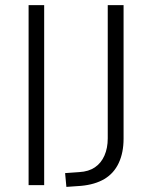

<svg xmlns="http://www.w3.org/2000/svg" viewBox="-20 -725 595 752"><path d="M92 0V-705H153V0ZM240 7 235 -47 291 -51Q327 -53 351.5 -69.5Q376 -86 389 -115.5Q402 -145 402 -183V-705H464V-182Q464 -127 445 -86.5Q426 -46 389 -24Q352 -2 297 3Z"/></svg>

Font: Nunito Sans 12pt ExtraLight 12pt Light
Style: Regular
Weight: 300
Version: Version 3.101;gftools[0.9.27]